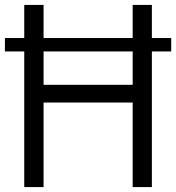

<svg xmlns="http://www.w3.org/2000/svg" viewBox="-20 -760 716 780"><path d="M78.5 0V-551H0V-605.5H78.5V-740H157V-605.5H519V-740H597V-605.5H675.5V-551H597V0H519V-343.5H157V0ZM157 -415.5H519V-551H157Z"/></svg>

Font: Encode Sans SemiCondensed SemiCondensed
Style: Regular
Weight: 400
Width: 4
Designer: Multiple Designers
Foundry: Impallari Type
Version: Version 3.000; ttfautohint (v1.8.3) -l 8 -r 50 -G 200 -x 14 